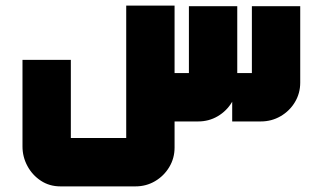

<svg xmlns="http://www.w3.org/2000/svg" viewBox="-20 -432 1148 683"><path d="M195 231Q156 231 125.5 211Q95 191 77.5 158.5Q60 126 60 89V-219H232V79Q227 74 222 69Q217 64 212 59H449Q444 64 439 69Q434 74 429 79V-412H601V93Q601 131 582 162.5Q563 194 531.5 212.5Q500 231 462 231ZM593 0V-172H672Q667 -167 662 -162Q657 -157 652 -152V-410H824V-138Q824 -100 805 -68.5Q786 -37 754.5 -18.5Q723 0 685 0ZM806 0V-172H896Q891 -167 886 -162Q881 -157 876 -152V-410H1048V-138Q1048 -100 1029 -68.5Q1010 -37 978 -18.5Q946 0 908 0Z"/></svg>

Font: Mada Black
Style: Regular
Weight: 900
Designer: Khaled Hosny
Version: Version 1.5